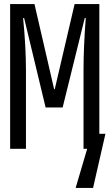

<svg xmlns="http://www.w3.org/2000/svg" viewBox="-20 -734 540 947"><path d="M500 -74 439 193H353L410 0H392V-389Q392 -500 403 -645H398L289 -204H205L99 -645H94Q108 -503 108 -387V0H30V-714H150L247 -294H250L348 -714H470V-74Z"/></svg>

Font: Noto Sans Mono UI Cond
Style: Regular
Weight: 400
Width: 3
Monospace: yes
Designer: Monotype Design team
Foundry: Monotype Imaging Inc.
Version: Version 1.000